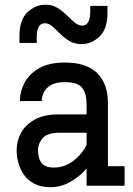

<svg xmlns="http://www.w3.org/2000/svg" viewBox="-20 -773 554 799"><path d="M61 -594.2V-623.5Q61 -690.9 94.5 -722.2Q127.9 -753.4 168.5 -753.4Q197.3 -753.4 218.3 -740.7Q239.3 -728 259.8 -708Q278.8 -688.5 293.2 -677.5Q307.6 -666.5 321.3 -666.5Q355.5 -666.5 355.5 -724.1V-748.5H427.2V-719.2Q427.2 -651.9 393.8 -620.6Q360.4 -589.4 319.8 -589.4Q290.5 -589.4 268.8 -602.3Q247.1 -615.2 227.1 -635.7Q207.5 -655.8 194.1 -666Q180.7 -676.3 167 -676.3Q132.8 -676.3 132.8 -618.7V-594.2ZM190.4 5.9Q148.4 5.9 121.1 -9.3Q93.8 -24.4 78.1 -47.9Q62.5 -71.3 55.9 -97.2Q49.3 -123 49.3 -144.5V-150.4Q49.3 -186 67.4 -219.7Q85.4 -253.4 124 -275.1Q162.6 -296.9 223.6 -296.9H340.3V-337.9Q340.3 -384.3 321.8 -407.7Q303.2 -431.2 250.5 -431.2Q211.9 -431.2 190.9 -418.2Q169.9 -405.3 161.9 -387.7Q153.8 -370.1 153.8 -356V-352.5H63V-356Q63 -391.6 81.5 -427.7Q100.1 -463.9 141.4 -488.3Q182.6 -512.7 250.5 -512.7Q340.8 -512.7 385 -468.3Q429.2 -423.8 429.2 -343.8V-81.5H498.5V0H340.3V-71.8Q311.5 -38.1 272.7 -16.1Q233.9 5.9 190.4 5.9ZM229 -220.7Q176.8 -220.7 157.5 -198Q138.2 -175.3 138.2 -150.4V-145Q138.2 -132.3 142.3 -116Q146.5 -99.6 160.6 -87.6Q174.8 -75.7 204.6 -75.7Q237.3 -75.7 264.4 -90.3Q291.5 -105 311 -127Q330.6 -148.9 340.3 -170.4V-220.7Z"/></svg>

Font: Kay Pho Du SemiBold
Style: Regular
Weight: 600
Designer: Victor Gaultney, Khu Oo Reh
Foundry: SIL International
Version: Version 3.000